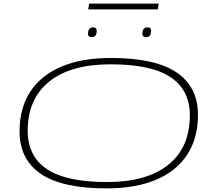

<svg xmlns="http://www.w3.org/2000/svg" viewBox="-20 -1030 1176 1060"><path d="M568 10Q323 10 205.5 -70Q88 -150 88 -305Q88 -434 147.5 -524.5Q207 -615 319.5 -662.5Q432 -710 593 -710Q837 -710 955 -630Q1073 -550 1073 -396Q1073 -267 1013.5 -176Q954 -85 841.5 -37.5Q729 10 568 10ZM570 -25Q791 -25 909.5 -120.5Q1028 -216 1028 -393Q1028 -533 921.5 -604Q815 -675 591 -675Q370 -675 251.5 -579.5Q133 -484 133 -308Q133 -167 239.5 -96Q346 -25 570 -25ZM787 -825Q766 -825 766 -843Q766 -879 794 -879Q814 -879 814 -860Q814 -825 787 -825ZM486 -825Q466 -825 466 -842Q466 -879 494 -879Q514 -879 514 -860Q514 -825 486 -825ZM467 -978 472 -1010H856L851 -978Z"/></svg>

Font: Georama ExtraExtended ExtraLight
Style: Italic
Weight: 200
Width: 8
Italic angle: -9°
Designer: Jean-Baptiste Levee
Foundry: Production Type
Version: Version 1.000